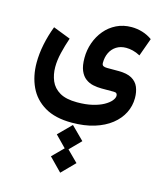

<svg xmlns="http://www.w3.org/2000/svg" viewBox="-139 -519 1000 1183"><g transform="rotate(15 361.0 72.5)"><path d="M358.5 398.1 277.3 479.5 358.5 562.5 440.2 479.5ZM358.5 258 277.3 339.4 358.5 422.4 440.2 339.4ZM346 246.3Q427.6 246.3 490.6 226.8Q553.5 207.3 596.8 173Q640 138.8 662.4 94.2Q684.7 49.7 684.7 -0.6Q684.7 -39.8 671.9 -70.4Q659.1 -100.9 628.4 -118.4Q597.7 -135.8 543.8 -135.8H470.4Q454.7 -135.8 446 -140.7Q437.4 -145.5 437.4 -160.2Q437.4 -196.1 451.2 -224.6Q465 -253 491.1 -269.6Q517.2 -286.1 553.4 -286.1Q573 -286.1 595.7 -280.7Q618.4 -275.2 643 -262L684.4 -376.9Q655.1 -397.9 621.1 -408.1Q587 -418.2 552.7 -418.2Q499.5 -418.2 456.4 -397Q413.4 -375.8 382.9 -339.2Q352.5 -302.6 336.2 -256.4Q319.9 -210.2 319.9 -159.9Q319.9 -110.3 332.8 -79.6Q345.8 -48.9 367.6 -32.6Q389.3 -16.3 415.9 -10.6Q442.6 -4.9 469.8 -4.9H548.9Q561.7 -4.9 566.5 0.7Q571.3 6.2 571.3 14.9Q571.3 29.9 556.7 47.5Q542 65.1 513.6 80.9Q485.2 96.7 443.1 106.7Q401.1 116.7 346 116.7Q275.3 116.7 234.9 92.8Q194.4 68.9 177.4 28.9Q160.4 -11.1 160.4 -59.2Q160.4 -102.3 172.2 -151.3Q183.9 -200.3 201.1 -250.5L90.4 -293.4Q67.5 -233.7 55.1 -172.9Q42.7 -112.2 42.7 -55.2Q42.7 30.1 74.6 98.3Q106.5 166.5 173.7 206.4Q240.9 246.3 346 246.3Z"/></g></svg>

Font: Vazirmatn NL
Style: Regular
Weight: 400
Designer: Saber Rastikerdar
Foundry: Saber Rastikerdar
Version: Version 33.003